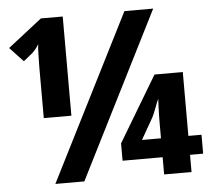

<svg xmlns="http://www.w3.org/2000/svg" viewBox="-51 -770 910 825"><g transform="rotate(-5 404.0 -357.0)"><path d="M279.8 0 639.2 -713.9H515.1L154.8 0ZM249 -286.1V-713.9H154.8L7.8 -599.1L65.9 -537.1L103 -566.9C114.7 -576.7 128.4 -594.7 133.8 -605C132.3 -597.7 131.3 -582.5 130.9 -559.1C130.4 -535.6 129.9 -517.1 129.9 -503.9V-286.1ZM742.2 0V-74.2H798.8V-155.8H742.2V-431.2H620.1L451.2 -148.9V-74.2H624V0ZM595.2 -249C599.6 -257.8 605 -270.5 611.3 -287.1C617.2 -303.7 622.6 -316.9 627 -326.2C625.5 -293.5 624 -262.7 624 -235.8V-155.8H542Z"/></g></svg>

Font: Avrile Sans
Style: Bold
Weight: 700
Designer: Monotype Design Team, Google (font), Stefan Peev (BGR Cyrillic), Cristiano Sobral (main changes)
Foundry: The Avrile Sans Project Authors
Version: Version 3.110